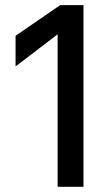

<svg xmlns="http://www.w3.org/2000/svg" viewBox="-20 -720 417 740"><path d="M202.1 0V-587.9L40 -463.9V-582L211.9 -700.2H301.8V0Z"/></svg>

Font: TASA Explorer Medium
Style: Regular
Weight: 500
Designer: Weizhong Zhang
Foundry: Local Remote
Version: Version 1.000;Glyphs 3.1.2 (3151)